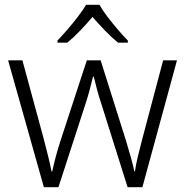

<svg xmlns="http://www.w3.org/2000/svg" viewBox="-20 -851 776 805"><path d="M406 -412Q395 -445 387 -475Q379 -505 373 -530H370Q364 -505 356 -474.5Q348 -444 337 -411L225 -66H164L14 -598H74L163 -270Q175 -225 183 -191.5Q191 -158 196 -132H199Q204 -156 212.5 -189Q221 -222 234 -262L344 -598H402L508 -262Q519 -226 528.5 -192Q538 -158 543 -133H546Q549 -157 557 -191Q565 -225 577 -270L664 -598H722L577 -66H515ZM397 -831Q409 -809 430 -781.5Q451 -754 474 -727Q497 -700 516 -681V-672H475Q448 -694 420 -723Q392 -752 368 -780Q344 -752 316.5 -723Q289 -694 262 -672H221V-681Q240 -701 263 -727.5Q286 -754 307 -781.5Q328 -809 341 -831Z"/></svg>

Font: Noto Sans Malayalam UI Light
Style: Regular
Weight: 300
Designer: Jelle Bosma - Monotype Design Team
Foundry: Monotype Imaging Inc.
Version: Version 2.104; ttfautohint (v1.8.4.7-5d5b)